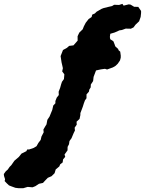

<svg xmlns="http://www.w3.org/2000/svg" viewBox="-182 -742 766 1015"><path d="M-84.6 252.8 -100.8 250.8 -123.2 242.6 -134.6 238 -145.8 227.4 -157.4 215.2 -155.2 205.6 -160.8 188 -161.8 178 -151 163 -140.6 154 -131.8 140.8 -122.2 131.2 -106 107.8 -82.4 87.6 -68.4 70 -42.6 57.2 -38 48H-27.6L-3.6 39.8L11 31L20.8 13.6L33 -2.4L37.2 -20.2L49 -42.8L47.4 -57L57.8 -75L63.8 -84.4L68.4 -108.6L80 -126L87.8 -145.2L94.2 -160.6L99.6 -184.2L110.8 -196L110.8 -208L118 -226L128.8 -239.6L128 -257.2L136 -277.8L141 -295.8L145.6 -309.6L156 -324L158.2 -349L146.8 -364.6L150.4 -381.6L145.8 -402.2L143.6 -411.2L142 -421.6L138.4 -445.4L151 -477.6L171.8 -489L183.6 -499.4L206.4 -502.2L228.4 -527.2L228.2 -550.6L237.2 -569.6L255.2 -587.2L261.2 -602.4L271 -621.4L286.6 -641.4L302.4 -652.2L305.4 -664.6L319.4 -670.8L328.8 -680.2L355.4 -695.4L366 -699.4L392.8 -706L410.4 -710L421.4 -716.8L447.4 -715.8L465.2 -721.6L471.4 -712.2L498.8 -719L508.6 -717.4L527 -706.2L549 -705.6L563.8 -684V-673L561.6 -652.6L553.4 -629.4L534.2 -611.2L524 -597.2L509.8 -590.2L482.8 -590.8L462.4 -583.4L449.8 -581.6L443.4 -578.8L424 -570.2L401 -563.4L398.8 -546.4L400.8 -534.6L414.4 -526L417.8 -523L424.4 -506L427.2 -497.2L443 -482.8L444.2 -477.2L453.6 -468.8L456.4 -447.8L456.2 -436.8L452.4 -422.6L440.4 -405L429.2 -394.2L414.6 -385.6L384 -374.6L372.8 -378.2L351.2 -375.2L325.6 -369.6L312.8 -335.8L310.2 -313.4L298.2 -295.2L297.4 -280L290.4 -269L288 -257.4L275.4 -243.2L275.2 -222.4L267.2 -211.4L261.4 -196L256 -178.6L250.4 -163.6L243 -144.4L242.8 -133.6L238.6 -113.4L222.8 -98.8L223.6 -82.8L212.6 -67L214.2 -52.2L207.4 -38.4L196 -11.2L185.2 3.6L182.8 20.4L175.4 34.4L175 52.8L159.2 74.8L162.8 87L151.4 100.6L149.2 116.8L136.4 126.4L131.4 138L112.6 153.6L106.6 173.6L90.6 189.4L70.6 198L55 214.2L45.2 225L24 229.6L5 242.2L-10 248.2L-35.8 246L-59.2 253Z"/></svg>

Font: Winky Rough
Style: Italic
Weight: 400
Italic angle: -8.97852°
Designer: Simon Atzbach
Foundry: typofactur
Version: Version 1.206